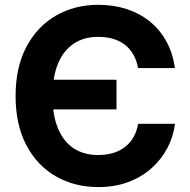

<svg xmlns="http://www.w3.org/2000/svg" viewBox="-20 -757 778 787"><path d="M382.8 9.8Q285.6 9.8 209 -34.2Q132.3 -78.1 88.1 -161.9Q43.9 -245.6 43.9 -363.3Q43.9 -481.9 88.6 -565.7Q133.3 -649.4 210 -693.4Q286.6 -737.3 382.8 -737.3Q445.3 -737.3 498.8 -720Q552.2 -702.6 593.8 -669.2Q635.3 -635.7 661.9 -587.4Q688.5 -539.1 696.8 -478H545.9Q540 -510.3 526.1 -534.2Q512.2 -558.1 491 -574.2Q469.7 -590.3 442.4 -598.1Q415 -606 381.8 -606Q324.7 -606 282.7 -578.4Q240.7 -550.8 218 -496.6Q195.3 -442.4 195.3 -363.3Q195.3 -283.2 218.3 -229.2Q241.2 -175.3 283 -148.4Q324.7 -121.6 381.3 -121.6Q414.6 -121.6 441.9 -129.4Q469.2 -137.2 490.7 -153.3Q512.2 -169.4 526.4 -193.4Q540.5 -217.3 546.4 -249.5H697.3Q690.9 -197.8 666.5 -151.1Q642.1 -104.5 601.8 -68.1Q561.5 -31.7 506.3 -11Q451.2 9.8 382.8 9.8ZM167 -308.6V-430.2H457.5V-308.6Z"/></svg>

Font: Inter 16pt
Style: Bold
Weight: 700
Version: Version 4.001;git-66647c0bb